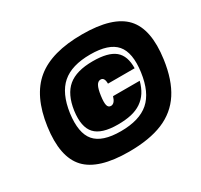

<svg xmlns="http://www.w3.org/2000/svg" viewBox="-153 -918 1187 1135"><g transform="rotate(-30 440.0 -350.0)"><path d="M873 -350Q855 -220 802 -138.5Q749 -57 656.5 -18.5Q564 20 424 20Q216 20 134 -68Q52 -156 79 -350Q106 -544 213 -632Q320 -720 528.5 -720Q737 -720 818.5 -632Q900 -544 873 -350ZM234 -352Q217 -224 266.5 -166.5Q316 -109 442.5 -109Q569 -109 635 -166.5Q701 -224 718.5 -351Q736 -478 686.5 -535.5Q637 -593 510.5 -593Q384 -593 318 -535.5Q252 -478 234 -352ZM263 -352Q278 -456 335 -503.5Q392 -551 504 -551Q608 -551 654 -513Q700 -475 698 -391H516Q516 -434 490 -434Q472 -434 461 -414Q450 -394 444 -350Q438 -307 443 -287.5Q448 -268 466 -268Q492 -268 505 -312H687Q676 -270 656.5 -240Q637 -210 607.5 -190Q578 -170 538.5 -161Q499 -152 447 -152Q336 -152 292.5 -199.5Q249 -247 263 -352Z"/></g></svg>

Font: Fivo Sans Modern ExtBlk
Style: Regular
Weight: 900
Designer: Alexander Slobzheninov
Foundry: Alexander Slobzheninov
Version: 1.0